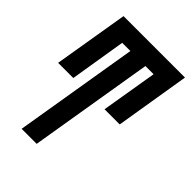

<svg xmlns="http://www.w3.org/2000/svg" viewBox="-215 -627 930 930"><g transform="rotate(45 250.0 -162.5)"><path d="M108 205 214 -434H158L111 -146H7L71 -530H492L429 -146H325L373 -434H317L211 205Z"/></g></svg>

Font: Iosevka Curly Oblique
Style: Bold
Weight: 700
Italic angle: -9°
Monospace: yes
Designer: Belleve Invis
Foundry: Belleve Invis
Version: Version 11.1.0; ttfautohint (v1.8.3)